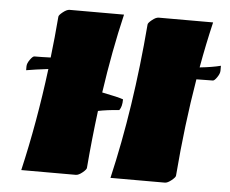

<svg xmlns="http://www.w3.org/2000/svg" viewBox="-49 -722 933 779"><g transform="rotate(5 417.5 -332.5)"><path d="M287.1 0H64.9Q111.3 -199.7 138.7 -418Q85.4 -411.6 49.3 -405.3V-420.9Q49.3 -433.1 60.3 -448.5Q71.3 -463.9 77.6 -463.9Q108.9 -463.9 144 -465.3Q153.8 -547.4 160.6 -632.8Q160.6 -639.2 176.5 -651.9Q192.4 -664.6 203.6 -664.6H425.3Q389.6 -514.2 364.7 -342.3Q432.1 -329.1 451.2 -321.8Q451.2 -291.5 439.9 -277.3Q389.6 -273.4 354 -266.1Q338.9 -147 329.6 -32.2Q329.6 -25.9 314 -12.9Q298.3 0 287.1 0ZM649.9 0H428.2Q496.1 -290.5 523.9 -632.8Q523.9 -639.2 539.6 -651.9Q555.2 -664.6 566.4 -664.6H788.1Q766.6 -573.7 749.5 -478Q801.3 -483.4 835 -492.2V-472.2Q835 -460.4 824.5 -445.1Q814 -429.7 807.6 -429.7Q772.5 -429.7 740.7 -428.7Q709 -240.7 692.4 -32.2Q692.4 -25.9 676.5 -12.9Q660.6 0 649.9 0Z"/></g></svg>

Font: Emblema One
Style: Regular
Weight: 400
Designer: Riccardo De Franceschi
Foundry: Riccardo De Franceschi
Version: Version 1.003